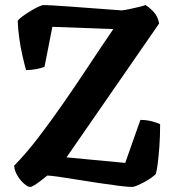

<svg xmlns="http://www.w3.org/2000/svg" viewBox="-20 -739 690 759"><path d="M99 0Q90 0 75 -13Q60 -26 48.5 -45.5Q37 -65 36 -84Q84 -133 132.5 -196.5Q181 -260 230 -330.5Q279 -401 324 -469Q353 -513 379.5 -552.5Q406 -592 428 -624L187 -633L156 -475Q145 -470 124 -466Q103 -462 83 -462Q76 -487 68.5 -520Q61 -553 56 -589Q51 -625 50 -657Q56 -665 70.5 -675.5Q85 -686 101.5 -696Q118 -706 132 -712.5Q146 -719 153 -719Q161 -719 189.5 -717.5Q218 -716 257.5 -713Q297 -710 338 -707Q379 -704 412.5 -701.5Q446 -699 461 -698Q472 -699 491.5 -703Q511 -707 529.5 -711.5Q548 -716 555 -719Q569 -711 586.5 -693Q604 -675 609 -646L243 -117L475 -95L535 -265Q560 -265 582 -259Q604 -253 613 -248Q613 -198 610 -159Q607 -120 603.5 -92.5Q600 -65 596 -51Q589 -44 577 -35.5Q565 -27 550 -19Q535 -11 522 -5.5Q509 0 502 0Q485 0 449.5 -4.5Q414 -9 370.5 -15.5Q327 -22 284.5 -29Q242 -36 210 -40.5Q178 -45 167 -45Q156 -36 142.5 -25.5Q129 -15 117 -7.5Q105 0 99 0Z"/></svg>

Font: Texturina 12pt
Style: Bold
Weight: 700
Designer: Guillermo Torres Carreño
Foundry: Omnibus-Type
Version: Version 1.002